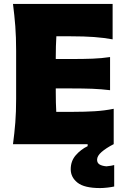

<svg xmlns="http://www.w3.org/2000/svg" viewBox="-20 -733 642 976"><path d="M46 0Q53.5 -56.5 57.8 -109.8Q62 -163 62 -230.5V-474.5Q62 -544.5 57.8 -599.5Q53.5 -654.5 46 -713H552.5V-533Q508.5 -541 458.2 -544.8Q408 -548.5 340.5 -548.5H266.5Q263.5 -500 263.5 -441V-433H342Q405.5 -433 451 -434.8Q496.5 -436.5 539.5 -443V-274.5Q494.5 -280 449 -281.8Q403.5 -283.5 342 -283.5H263.5V-264Q263.5 -209.5 266 -164.5H354.5Q410.5 -164.5 461 -167.5Q511.5 -170.5 558 -180V0ZM489 223Q408.5 223 374 195.5Q339.5 168 339.5 127.5Q339.5 85.5 365.2 56Q391 26.5 425.5 10V-25.5L519.5 -37.5L557.5 0Q519.5 19.5 496.5 39.5Q473.5 59.5 473.5 79Q473.5 95 485.8 102.8Q498 110.5 521 112.5Q534.5 111.5 544.5 109.5Q554.5 107.5 560.5 106V215Q548.5 218 526.8 220.5Q505 223 489 223Z"/></svg>

Font: Commissioner Flair ExtraBold
Style: Regular
Weight: 800
Designer: Kostas Bartsokas
Foundry: Kostas Bartsokas
Version: Version 1.000; ttfautohint (v1.8.3)